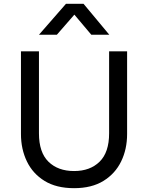

<svg xmlns="http://www.w3.org/2000/svg" viewBox="-20 -968 774 1003"><path d="M367 15Q274.5 15 213 -22.8Q151.5 -60.5 120.5 -124.8Q89.5 -189 89.5 -268V-700H183.5V-271.5Q183.5 -172 233.2 -123.2Q283 -74.5 367 -74.5Q450.5 -74.5 500.2 -123.2Q550 -172 550 -271.5V-700H644V-268Q644 -189 613 -125Q582 -61 520.5 -23Q459 15 367 15ZM183.5 -786.5 324.5 -948H416.5L551 -786.5H457L368.5 -891.5L277 -786.5Z"/></svg>

Font: Geologica Cursive Light
Style: Regular
Weight: 300
Designer: Sindre Bremnes, Frode Helland
Foundry: Monokrom Skriftforlag AS
Version: Version 1.010;gftools[0.9.28]